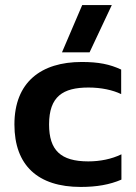

<svg xmlns="http://www.w3.org/2000/svg" viewBox="-20 -729 537 759"><path d="M225 -522H334L422 -709H305ZM299 10C362 10 414 1 460 -19V-119C421 -100 375 -91 329 -91C220 -91 174 -135 174 -237C174 -348 229 -383 330 -383C380 -383 426 -373 459 -357V-454C414 -475 370 -484 303 -484C142 -484 37 -404 37 -237C37 -75 130 10 299 10Z"/></svg>

Font: Kanit Medium
Style: Regular
Weight: 500
Designer: Katatrad Team
Foundry: CadsonDemak
Version: Version 1.000;PS 001.000;hotconv 1.0.88;makeotf.lib2.5.64775